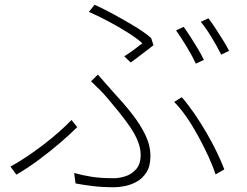

<svg xmlns="http://www.w3.org/2000/svg" viewBox="-20 -765 1040 808"><path d="M503 -528Q525 -542 546 -557.5Q567 -573 579 -583Q557 -603 518.5 -627.5Q480 -652 436.5 -675Q393 -698 354 -715L378 -745Q414 -729 459 -704.5Q504 -680 547 -654Q590 -628 616 -605L626 -575Q618 -568 606.5 -559.5Q595 -551 582 -541Q569 -531 556 -521Q543 -511 530 -502ZM292 -37Q328 -27 366 -21Q404 -15 460 -15Q481 -15 507 -23Q533 -31 552.5 -52.5Q572 -74 572 -113Q572 -141 560 -171Q548 -201 527 -231.5Q506 -262 481.5 -292.5Q457 -323 433 -351Q419 -368 400 -387Q381 -406 363 -423L392 -451Q407 -434 424.5 -414Q442 -394 458 -376Q500 -331 535 -286.5Q570 -242 591.5 -197.5Q613 -153 613 -109Q613 -66 596.5 -40Q580 -14 555.5 -0.5Q531 13 505.5 18Q480 23 462 23Q410 23 369.5 18Q329 13 298 7ZM887 -31Q876 -66 857 -107Q838 -148 815 -190.5Q792 -233 766 -271Q740 -309 713 -336L745 -356Q772 -325 799 -285.5Q826 -246 850 -204.5Q874 -163 893 -123.5Q912 -84 924 -52ZM305 -230Q275 -200 232.5 -163.5Q190 -127 142 -91.5Q94 -56 49 -30L24 -64Q54 -80 90 -104Q126 -128 162 -155.5Q198 -183 229 -210.5Q260 -238 281 -260ZM753 -652Q766 -634 781.5 -610Q797 -586 812 -561Q827 -536 838 -513L804 -497Q790 -528 765.5 -568.5Q741 -609 721 -637ZM857 -688Q871 -670 887 -645.5Q903 -621 918.5 -596Q934 -571 944 -551L911 -535Q894 -569 871 -607Q848 -645 825 -673Z"/></svg>

Font: Noto Sans KR ExtraLight
Style: Regular
Weight: 250
Designer: Ryoko NISHIZUKA  (kana, bopomofo & ideographs); Paul D. Hunt (Latin, Greek & Cyrillic); Sandoll Communications , Soo-you
Foundry: Adobe
Version: Version 2.004-H2;hotconv 1.0.118;makeotfexe 2.5.65603